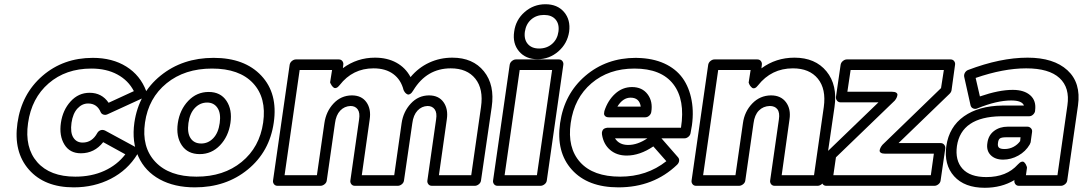

<svg xmlns="http://www.w3.org/2000/svg" viewBox="-20 -848 5087 902"><path d="M62 -270Q81.5 -406.7 179.4 -491.5Q277.3 -576.2 416 -576.2Q507.8 -576.2 573.5 -535.2Q639.2 -494.1 667 -419.9Q669.9 -410.6 665.5 -401.1Q661.1 -391.6 650.9 -387.2L484.9 -311Q475.1 -306.6 466.1 -309.6Q457 -312.5 453.1 -320.8Q436 -361.8 394 -361.8Q365.7 -361.8 344 -338.4Q322.3 -314.9 315.9 -271Q309.6 -225.1 324.5 -201.7Q339.4 -178.2 368.2 -178.2Q412.6 -178.2 437 -223.1Q442.4 -232.4 452.1 -236.1Q461.9 -239.7 473.1 -234.9L619.1 -155.8Q627.4 -151.4 629.2 -141.8Q630.9 -132.3 625 -123Q579.6 -48.8 501 -8.3Q422.4 32.2 326.2 32.2Q189 32.2 115.7 -51.3Q42.5 -134.8 62 -270ZM111.8 -270Q95.2 -154.3 155 -86.2Q214.8 -18.1 334 -18.1Q409.7 -18.1 470 -45.4Q530.3 -72.8 568.8 -123L464.8 -180.2Q423.8 -127.9 359.9 -127.9Q307.6 -127.9 282.5 -169.2Q257.3 -210.4 266.1 -271Q274.9 -331.1 311.8 -371.6Q348.6 -412.1 400.9 -412.1Q458.5 -412.1 490.2 -365.2L608.9 -419.9Q583 -470.2 531.5 -498Q480 -525.9 409.2 -525.9Q289.1 -525.9 208.7 -456.5Q128.4 -387.2 111.8 -270Z M611.3 -272Q631.3 -409.2 734.4 -492.7Q837.4 -576.2 983.4 -576.2Q1129.4 -576.2 1207.8 -492.4Q1286.1 -408.7 1266.1 -272Q1246.6 -135.7 1144.3 -51.8Q1042 32.2 895.5 32.2Q799.3 32.2 730.5 -5.4Q661.6 -43 630.1 -112.3Q598.6 -181.6 611.3 -272ZM661.1 -272Q644.5 -156.7 710 -87.4Q775.4 -18.1 903.3 -18.1Q1030.8 -18.1 1115.2 -87.2Q1199.7 -156.2 1216.3 -272Q1232.9 -388.7 1168.7 -457.3Q1104.5 -525.9 976.1 -525.9Q847.7 -525.9 762.7 -456.8Q677.7 -387.7 661.1 -272ZM815.4 -270Q824.7 -332.5 864.5 -374.3Q904.3 -416 960.4 -416Q1016.1 -416 1043.9 -374.3Q1071.8 -332.5 1062.5 -270Q1053.2 -207 1013.7 -165.5Q974.1 -124 918.5 -124Q861.8 -124 834 -165.5Q806.2 -207 815.4 -270ZM865.2 -270Q858.9 -223.1 875.5 -198.5Q892.1 -173.8 925.3 -173.8Q958 -173.8 981.9 -198.7Q1005.9 -223.6 1012.2 -270Q1018.6 -315.9 1001.7 -341.1Q984.9 -366.2 953.1 -366.2Q919.9 -366.2 895.8 -341.1Q871.6 -315.9 865.2 -270Z M1262.7 0 1340.8 -543.9Q1342.8 -554.7 1351.8 -561.8Q1360.8 -568.8 1370.1 -568.8H1571.8Q1582.5 -568.8 1588.4 -561Q1594.2 -553.2 1592.8 -543.9L1590.8 -527.8Q1657.7 -577.1 1741.7 -577.1Q1799.3 -577.1 1842.3 -553.5Q1885.3 -529.8 1908.7 -485.8Q1945.8 -530.3 1996.3 -553.7Q2046.9 -577.1 2105 -577.1Q2201.7 -577.1 2253.4 -512.9Q2305.2 -448.7 2290 -345.2L2239.7 0Q2238.3 10.7 2229.2 17.8Q2220.2 24.9 2210.9 24.9H2008.8Q1998 24.9 1992.2 17.1Q1986.3 9.3 1987.8 0L2028.8 -287.1Q2033.7 -318.4 2022.2 -334.2Q2010.7 -350.1 1988.8 -350.1Q1960.9 -349.1 1941.4 -328.4Q1921.9 -307.6 1917 -269L1877.9 0Q1876.5 10.7 1867.4 17.8Q1858.4 24.9 1849.1 24.9H1647Q1636.2 24.9 1630.4 17.1Q1624.5 9.3 1626 0L1667 -287.1Q1671.9 -318.4 1660.4 -334.2Q1648.9 -350.1 1627 -350.1Q1598.1 -349.1 1578.4 -328.4Q1558.6 -307.6 1553.7 -269L1515.1 0Q1513.7 10.7 1504.4 17.8Q1495.1 24.9 1485.8 24.9H1283.7Q1272.9 24.9 1267.1 17.1Q1261.2 9.3 1262.7 0ZM1316.9 -24.9H1468.8L1503.9 -269Q1511.7 -324.2 1546.9 -361.8Q1582 -399.4 1632.8 -399.9Q1678.7 -399.9 1701.4 -367.9Q1724.1 -335.9 1716.8 -287.1L1679.7 -24.9H1832L1866.7 -269Q1874.5 -323.2 1909.7 -361.3Q1944.8 -399.4 1995.1 -399.9Q2041 -399.9 2063.7 -367.9Q2086.4 -335.9 2079.1 -287.1L2042 -24.9H2193.8L2239.7 -345.2Q2252 -429.7 2213.1 -478.3Q2174.3 -526.9 2097.7 -526.9Q1984.9 -526.9 1921.9 -423.8Q1914.6 -411.1 1907 -406.7Q1899.4 -402.3 1894 -404.8Q1888.7 -407.2 1884.5 -411.6Q1880.4 -416 1878.4 -420.4L1876 -424.8Q1863.8 -473.6 1827.6 -500.2Q1791.5 -526.9 1734.9 -526.9Q1636.7 -526.9 1575.7 -448.2Q1567.9 -438 1560.3 -435.3Q1552.7 -432.6 1547.6 -436.5Q1542.5 -440.4 1538.6 -445.8Q1534.7 -451.2 1532.7 -456.1L1530.8 -460.9L1540 -519H1387.7Z M2296.4 0 2374.5 -543.9Q2376.5 -554.7 2385.5 -561.8Q2394.5 -568.8 2403.8 -568.8H2605.5Q2616.2 -568.8 2622.1 -561Q2627.9 -553.2 2626.5 -543.9L2548.8 0Q2547.4 10.7 2538.1 17.8Q2528.8 24.9 2519.5 24.9H2317.4Q2306.6 24.9 2300.8 17.1Q2294.9 9.3 2296.4 0ZM2350.6 -24.9H2502.4L2573.7 -519H2421.4ZM2395.5 -699.2Q2402.8 -754.9 2444.8 -791.5Q2486.8 -828.1 2542.5 -828.1Q2598.6 -828.1 2629.9 -791.5Q2661.1 -754.9 2653.8 -699.2Q2645.5 -643.6 2603.3 -606.7Q2561 -569.8 2505.4 -569.8Q2449.7 -569.8 2418.5 -606.7Q2387.2 -643.6 2395.5 -699.2ZM2445.8 -699.2Q2440.9 -663.6 2459.2 -641.8Q2477.5 -620.1 2512.7 -620.1Q2548.8 -620.1 2573.7 -641.8Q2598.6 -663.6 2603.5 -699.2Q2608.4 -734.9 2590.1 -756.3Q2571.8 -777.8 2535.6 -777.8Q2500 -777.8 2475.6 -756.6Q2451.2 -735.4 2445.8 -699.2Z M2611.3 -270Q2630.9 -406.7 2729.7 -491.5Q2828.6 -576.2 2967.3 -576.2Q2984.4 -576.2 2992.2 -575.2Q3062 -570.8 3113.8 -543.5Q3165.5 -516.1 3194.3 -470Q3223.1 -423.8 3231.7 -360.6Q3240.2 -297.4 3224.1 -222.2Q3222.2 -211.9 3213.6 -205.1Q3205.1 -198.2 3196.3 -198.2H3087.4L3165.5 -108.9Q3171.9 -101.1 3170.4 -91.6Q3168.9 -82 3161.1 -74.2Q3050.3 32.2 2885.3 32.2Q2741.2 32.2 2666.5 -50.8Q2591.8 -133.8 2611.3 -270ZM2661.1 -270Q2644.5 -153.8 2705.6 -85.9Q2766.6 -18.1 2893.6 -18.1Q3018.6 -18.1 3110.4 -90.8L3049.3 -160.2Q2985.8 -117.2 2924.3 -117.2Q2877.4 -117.2 2846.4 -143.6Q2815.4 -169.9 2808.1 -215.8Q2806.6 -225.1 2809.3 -231.9Q2812 -238.8 2815.7 -241.7Q2819.3 -244.6 2825.2 -246.3Q2831.1 -248 2833 -248Q2835 -248 2837.4 -248H3179.2Q3199.7 -379.4 3143.1 -452.6Q3086.4 -525.9 2960.4 -525.9Q2839.8 -525.9 2758.8 -456.8Q2677.7 -387.7 2661.1 -270ZM2819.3 -326.2Q2835 -375.5 2869.4 -407.2Q2903.8 -439 2949.2 -439Q2997.1 -439 3022.5 -405Q3047.9 -371.1 3039.6 -321.8Q3038.1 -312 3029.8 -304.4Q3021.5 -296.9 3011.2 -296.9H2840.3Q2828.1 -296.9 2822.5 -303Q2816.9 -309.1 2817.9 -315.7Q2818.8 -322.3 2819.3 -326.2ZM2869.1 -198.2Q2888.7 -167 2931.2 -167Q2975.1 -167 3021.5 -198.2ZM2880.4 -347.2H2990.2Q2983.9 -389.2 2942.4 -389.2Q2906.2 -389.2 2880.4 -347.2Z M3229 0 3307.1 -543.9Q3309.1 -554.7 3318.1 -561.8Q3327.1 -568.8 3336.4 -568.8H3538.1Q3548.8 -568.8 3554.7 -561Q3560.5 -553.2 3559.1 -543.9L3557.1 -526.9Q3625 -577.1 3712.4 -577.1Q3810.1 -577.1 3862.8 -512.7Q3915.5 -448.2 3900.4 -345.2L3850.1 0Q3848.6 10.7 3839.6 17.8Q3830.6 24.9 3821.3 24.9H3619.1Q3608.4 24.9 3602.5 17.1Q3596.7 9.3 3598.1 0L3639.2 -287.1Q3644 -318.8 3632.3 -334.5Q3620.6 -350.1 3596.2 -350.1Q3565.4 -349.1 3545.2 -328.6Q3524.9 -308.1 3520 -269L3481.4 0Q3480 10.7 3470.7 17.8Q3461.4 24.9 3452.1 24.9H3250Q3239.3 24.9 3233.4 17.1Q3227.5 9.3 3229 0ZM3283.2 -24.9H3435.1L3470.2 -269Q3477.5 -323.7 3513.9 -361.6Q3550.3 -399.4 3602.1 -399.9Q3648.4 -399.9 3672.4 -367.9Q3696.3 -335.9 3689 -287.1L3652.3 -24.9H3804.2L3850.1 -345.2Q3861.8 -429.7 3822.3 -478.3Q3782.7 -526.9 3705.1 -526.9Q3604 -526.9 3541 -446.8Q3533.2 -436.5 3525.9 -434.1Q3518.6 -431.6 3513.4 -435.5Q3508.3 -439.5 3504.4 -444.8Q3500.5 -450.2 3499 -455.1L3497.1 -460L3506.3 -519H3354Z M3840.8 0 3857.9 -119.1Q3859.4 -128.4 3867.2 -136.2L4106.9 -367.2H3929.2Q3918.5 -367.2 3912.4 -375Q3906.2 -382.8 3907.2 -392.1L3929.2 -543.9Q3931.2 -554.7 3940.2 -561.8Q3949.2 -568.8 3958 -568.8H4445.8Q4456.5 -568.8 4462.4 -561Q4468.3 -553.2 4466.8 -543.9L4450.2 -423.8Q4448.7 -415 4440.9 -407.2L4201.2 -175.8H4398.9Q4409.7 -175.8 4415.8 -168Q4421.9 -160.2 4420.9 -150.9L4398.9 0Q4397.5 10.7 4388.4 17.8Q4379.4 24.9 4370.1 24.9H3861.8Q3851.1 24.9 3845.2 17.1Q3839.4 9.3 3840.8 0ZM3895 -24.9H4353L4367.2 -126H4138.2Q4124.5 -126 4118.2 -130.4Q4111.8 -134.8 4112.5 -140.9Q4113.3 -147 4116.2 -153.1Q4119.1 -159.2 4122.6 -163.6L4126 -168L4400.9 -434.1L4414.1 -519H3976.1L3960.9 -417H4169.9Q4184.1 -417 4190.4 -412.6Q4196.8 -408.2 4196 -402.1Q4195.3 -396 4192.6 -389.9Q4189.9 -383.8 4186.5 -379.4L4183.1 -375L3907.2 -108.9Z M4425.8 -162.1Q4439 -252.4 4508.5 -301.5Q4578.1 -350.6 4688.5 -352.1H4790.5Q4781.7 -376 4730.5 -376Q4662.6 -376 4571.8 -338.9Q4562 -334.5 4552.2 -338.4Q4542.5 -342.3 4539.6 -353L4509.8 -486.8Q4507.8 -496.6 4512.9 -505.9Q4518.1 -515.1 4527.3 -519Q4679.7 -577.1 4807.6 -577.1Q4930.2 -577.1 4994.6 -518.1Q5059.1 -459 5044.4 -353L4993.7 0Q4992.2 10.7 4982.9 17.8Q4973.6 24.9 4964.4 24.9H4766.6Q4755.9 24.9 4750 17.1Q4744.1 9.3 4745.6 0V-2Q4685.1 34.2 4606.4 34.2Q4511.2 34.2 4462.4 -20Q4413.6 -74.2 4425.8 -162.1ZM4475.6 -162.1Q4466.3 -94.7 4501.7 -55.4Q4537.1 -16.1 4613.8 -16.1Q4709 -16.1 4761.7 -75.2Q4771 -85.4 4778.8 -87.9Q4786.6 -90.3 4791.3 -85.9Q4795.9 -81.5 4799.1 -75.9Q4802.2 -70.3 4803.7 -65.4L4804.7 -60.1L4799.8 -24.9H4947.8L4994.6 -353Q5006.8 -436 4957.5 -481.4Q4908.2 -526.9 4800.8 -526.9Q4694.3 -526.9 4563.5 -481.9L4583.5 -395Q4672.9 -425.8 4737.8 -425.8Q4791.5 -425.8 4820.3 -400.1Q4849.1 -374.5 4842.8 -329.1V-327.1Q4841.8 -317.9 4833.5 -309.8Q4825.2 -301.8 4814.5 -301.8H4681.6Q4496.1 -298.8 4475.6 -162.1ZM4618.7 -176.8Q4623.5 -212.9 4650.1 -232.9Q4676.8 -252.9 4714.4 -252.9H4806.6Q4815.9 -252.9 4823 -245.8Q4830.1 -238.8 4828.6 -228L4821.8 -179.2Q4819.3 -171.9 4817.4 -168.9Q4798.3 -136.2 4764.2 -117.2Q4730 -98.1 4692.4 -98.1Q4654.8 -98.1 4633.8 -119.6Q4612.8 -141.1 4618.7 -176.8ZM4668.5 -176.8Q4666 -161.6 4672.6 -154.8Q4679.2 -147.9 4699.7 -147.9Q4722.2 -147.9 4741.5 -158.2Q4760.7 -168.5 4772.5 -185.1L4774.4 -203.1H4707.5Q4684.6 -203.1 4677.2 -197.3Q4669.9 -191.4 4668.5 -176.8Z"/></svg>

Font: Trueno ExtraBold Outline
Style: Italic
Weight: 800
Width: 6
Designer: Julieta Ulanovsky
Foundry: Julieta Ulanovsky
Version: Version 3.001b | FøM Fix